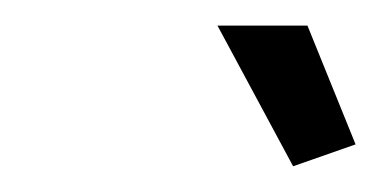

<svg xmlns="http://www.w3.org/2000/svg" viewBox="-20 -750 298 150"><path d="M149.9 -730H220.2L257.8 -637.2L209 -620.1Z"/></svg>

Font: Rawline
Style: Italic
Weight: 400
Italic angle: -12°
Designer: Matt McInerney, Pablo Impallari, Rodrigo Fuenzalida
Foundry: Matt McInerney, Pablo Impallari, Rodrigo Fuenzalida
Version: Version 4.020;PS 004.020;hotconv 1.0.88;makeotf.lib2.5.64775